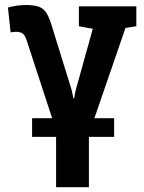

<svg xmlns="http://www.w3.org/2000/svg" viewBox="-20 -554 581 777"><path d="M109.9 0V-75.7H441.9V0ZM207 203.6V-26.9L87.4 -392.1Q81.5 -411.1 71.8 -418.2Q62 -425.3 43.5 -425.3Q37.1 -425.3 22.9 -422.9L12.2 -523.4Q27.8 -528.3 47.6 -531Q67.4 -533.7 84.5 -533.7Q116.7 -533.7 135.5 -527.3Q154.3 -521 165.8 -504.6Q177.2 -488.3 187 -457.5L270.5 -188L276.9 -155.8H279.8L286.1 -188L355.5 -437.5L299.3 -447.8V-528.3H531.7V-447.8L487.8 -440.9L339.8 -11.2V203.6Z"/></svg>

Font: Roboto Slab SemiBold
Style: Regular
Weight: 600
Designer: Google
Version: Version 2.001; ttfautohint (v1.8.3)